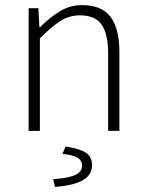

<svg xmlns="http://www.w3.org/2000/svg" viewBox="-20 -512 572 751"><path d="M92 0V-480H130L134 -406H137Q174 -443 213.5 -467.5Q253 -492 302 -492Q377 -492 412 -446.5Q447 -401 447 -308V0H403V-302Q403 -379 377.5 -415.5Q352 -452 293 -452Q250 -452 215.5 -429.5Q181 -407 136 -362V0ZM195 219 188 189Q253 184 277 171Q301 158 301 137Q301 114 280.5 103.5Q260 93 224 90L237 61Q294 70 317 86Q340 102 340 134Q340 173 303 193.5Q266 214 195 219Z"/></svg>

Font: Source Sans 3 ExtraLight Light
Style: Regular
Weight: 300
Version: Version 3.052;hotconv 1.1.0;makeotfexe 2.6.0